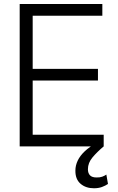

<svg xmlns="http://www.w3.org/2000/svg" viewBox="-20 -748 602 981"><path d="M80.6 0V-727.5H502.9V-667.5H147V-396H480.5V-336.4H147V-59.6H509.8V0ZM460 213.9Q418.5 213.9 391.6 190.9Q364.7 168 365.2 123.5Q365.2 97.7 377 72.8Q388.7 47.9 413.3 24.7Q438 1.5 477.1 -20L509.8 0Q476.6 27.8 452.9 55.9Q429.2 84 429.2 116.7Q429.2 137.2 440.2 148.2Q451.2 159.2 474.6 158.7Q490.2 159.2 502.2 154.8Q514.2 150.4 523.4 144L531.7 191.9Q519 200.7 501.2 207.3Q483.4 213.9 460 213.9Z"/></svg>

Font: Inter Tight Light
Style: Regular
Weight: 300
Designer: Rasmus Andersson
Foundry: rsms
Version: Version 3.004